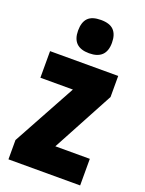

<svg xmlns="http://www.w3.org/2000/svg" viewBox="-146 -846 690 916"><g transform="rotate(20 198.5 -388.0)"><path d="M380 0H16V-98L191 -418H26V-553H372V-446L205 -135H380ZM204 -776Q249 -776 269.5 -754.5Q290 -733 290 -691Q290 -607 204 -607Q118 -607 118 -691Q118 -734 138.5 -755Q159 -776 204 -776Z"/></g></svg>

Font: Noto Sans Kannada ExtraCondensed Black
Style: Regular
Weight: 900
Width: 2
Designer: Jelle Bosma - Monotype Design Team
Foundry: Monotype Imaging Inc.
Version: Version 2.005; ttfautohint (v1.8.4.7-5d5b)